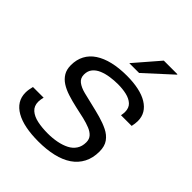

<svg xmlns="http://www.w3.org/2000/svg" viewBox="-207 -839 967 967"><g transform="rotate(45 276.5 -355.5)"><path d="M233 12Q182 12 141.5 4Q101 -4 72 -20.5Q43 -37 28 -61Q13 -85 13 -117Q13 -128 15 -140Q17 -152 20 -163H96Q94 -156 92.5 -146.5Q91 -137 91 -130Q91 -99 111 -81.5Q131 -64 164 -57Q197 -50 238 -50Q272 -50 302.5 -56Q333 -62 356.5 -74Q380 -86 393.5 -106.5Q407 -127 407 -156Q407 -178 394.5 -192Q382 -206 360 -215Q338 -224 309 -231Q280 -238 246 -245Q210 -253 179 -263Q148 -273 125.5 -287.5Q103 -302 90 -323.5Q77 -345 77 -376Q77 -415 93 -445.5Q109 -476 140 -496.5Q171 -517 215 -527.5Q259 -538 315 -538Q361 -538 398.5 -530Q436 -522 462 -506Q488 -490 501.5 -467.5Q515 -445 515 -415Q515 -405 513.5 -395.5Q512 -386 510 -376H434Q435 -383 436 -389Q437 -395 437 -401Q437 -431 419.5 -447Q402 -463 374 -469.5Q346 -476 313 -476Q286 -476 258.5 -472Q231 -468 208 -458.5Q185 -449 171 -432Q157 -415 157 -389Q157 -363 176 -348.5Q195 -334 226.5 -326Q258 -318 293 -310Q328 -302 362 -292.5Q396 -283 424.5 -269Q453 -255 470 -231.5Q487 -208 487 -170Q487 -124 469 -89.5Q451 -55 418 -32.5Q385 -10 338 1Q291 12 233 12ZM278 -591 392 -723H489V-720L348 -591Z"/></g></svg>

Font: Archivo SemiExpanded Light
Style: Italic
Weight: 300
Width: 6
Italic angle: -10°
Designer: Hector Gatti
Foundry: Omnibus-Type
Version: Version 2.001